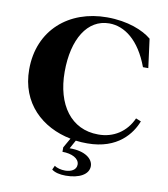

<svg xmlns="http://www.w3.org/2000/svg" viewBox="-98 -798 962 1097"><g transform="rotate(10 382.5 -249.0)"><path d="M434 -715C215 -715 47 -575 47 -345C47 -149 180 -29 348 4L316 60V86C370 86 414 107 414 143C414 175 382 189 349 189C326 189 301 183 287 172L276 196C294 210 323 217 357 217C436 217 490 187 490 139C490 98 445 58 353 59L380 10C402 13 424 14 447 14C624 14 699 -90 727 -163L697 -175C661 -94 588 -46 499 -47C342 -47 249 -176 249 -367C249 -556 326 -683 453 -683C541 -683 630 -619 685 -470H716L694 -637C646 -677 556 -715 434 -715Z"/></g></svg>

Font: Sprat
Style: Bold
Weight: 700
Designer: Ethan Nakache
Foundry: Collletttivo
Version: Version 2.000;Glyphs 3.2 (3217)